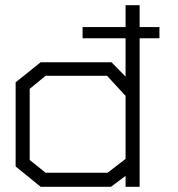

<svg xmlns="http://www.w3.org/2000/svg" viewBox="-20 -717 682 737"><path d="M592 -570H516V0H462V-42L406 0H136L40 -78V-401L136 -478H408L462 -423V-570H297V-613H462V-697H516V-613H592ZM462 -349 391 -426H155L94 -376V-103L155 -54H393L462 -107Z"/></svg>

Font: Turret Road
Style: Regular
Weight: 400
Designer: Noponies
Foundry: Noponies
Version: Version 1.001; ttfautohint (v1.8)